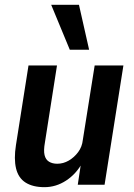

<svg xmlns="http://www.w3.org/2000/svg" viewBox="-20 -765 553 795"><path d="M164 10Q116 10 86 -9Q56 -28 46.5 -67.5Q37 -107 46 -164L98 -494H216L166 -175Q160 -142 164.5 -123Q169 -104 183 -95.5Q197 -87 217 -87Q242 -87 264.5 -100Q287 -113 303.5 -135Q320 -157 323 -186L372 -494H491L413 0H302L316 -93H322Q296 -45 254 -17.5Q212 10 164 10ZM269 -559 192 -745H307L349 -559Z"/></svg>

Font: Nunito Sans 10pt Condensed
Style: Bold Italic
Weight: 700
Width: 3
Italic angle: -9°
Designer: Vernon Adams
Foundry: Vernon Adams
Version: Version 3.101;gftools[0.9.27]